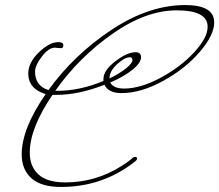

<svg xmlns="http://www.w3.org/2000/svg" viewBox="-20 -720 869 761"><path d="M414 -410V-409Q455 -429 480 -449.5Q505 -470 505 -481.5Q505 -493 495 -493Q474 -493 444 -465.5Q414 -438 414 -410ZM539 -493Q539 -471 505 -443.5Q471 -416 417 -393Q429 -369 472 -369Q536 -369 615 -411Q694 -453 748.5 -511.5Q803 -570 803 -614Q803 -679 680.5 -679Q558 -679 425 -585.5Q292 -492 199 -360H208Q296 -360 390 -399V-407Q390 -441 437 -477Q484 -513 517 -513Q539 -513 539 -493ZM222 -529 197 -531Q173 -531 146 -496Q119 -461 119 -436Q119 -380 172 -363Q273 -503 421.5 -601.5Q570 -700 714 -700Q829 -700 829 -631Q829 -581 772 -514.5Q715 -448 627 -399.5Q539 -351 461 -351Q410 -351 394 -384Q292 -344 204 -344H188Q98 -212 98 -115Q98 -60 132.5 -28.5Q167 3 239 3Q358 3 460 -61Q484 -76 496 -86L508 -96Q511 -98 517 -98Q523 -98 523 -91.5Q523 -85 514 -79Q387 21 222 21Q143 21 104.5 -13.5Q66 -48 66 -108Q66 -210 161 -347Q92 -368 92 -429Q92 -472 134 -512.5Q176 -553 211 -553Q231 -553 231 -541Q231 -529 222 -529Z"/></svg>

Font: Miss Fajardose
Style: Regular
Weight: 400
Version: Version 1.000